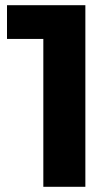

<svg xmlns="http://www.w3.org/2000/svg" viewBox="-20 -720 432 740"><path d="M147 0V-640L217 -570H7V-700H309V0Z"/></svg>

Font: Montserrat Thin
Style: Bold
Weight: 700
Version: Version 9.000